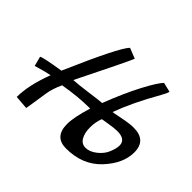

<svg xmlns="http://www.w3.org/2000/svg" viewBox="-126 -602 742 742"><g transform="rotate(45 244.5 -231.0)"><path d="M-15.1 -185.1Q-15.1 -190.9 81.1 -206.1Q177.2 -427.2 206.1 -456.1L249 -439Q239.3 -414.1 139.2 -212.9Q162.1 -213.9 213.6 -220.9Q265.1 -228 280.8 -229Q314 -314.9 345.9 -375.5Q377.9 -436 395 -453.1L434.1 -443.8Q433.1 -435.1 419.9 -412.1Q362.8 -312 334 -232.9Q338.9 -232.9 375.5 -240.5Q412.1 -248 434.1 -248Q503.9 -248 503.9 -182.1Q503.9 -121.1 450 -63.5Q396 -5.9 306.2 -5.9Q242.2 -5.9 242.2 -76.2Q242.2 -112.3 263.2 -181.2Q199.2 -181.2 123 -168Q106 -130.9 101.6 -101.3Q97.2 -71.8 93 -44.9Q88.9 -18.1 86.9 -7.8L30.8 -12.2Q30.8 -76.2 64 -164.1Q42 -160.2 -4.9 -146ZM444.8 -160.2Q444.8 -194.3 397.9 -193.8Q383.8 -193.8 354.5 -189Q325.2 -184.1 324.2 -184.1Q314.5 -160.2 314.2 -130.1Q314 -100.1 325 -80.6Q335.9 -61 357.9 -61Q379.9 -61 402.8 -79.1Q425.8 -97.2 435.3 -121.1Q444.8 -145 444.8 -160.2Z"/></g></svg>

Font: Marck Script
Style: Regular
Weight: 400
Designer: Denis Masharov, Marck Fogel
Foundry: Denis Masharov
Version: Version 1.002